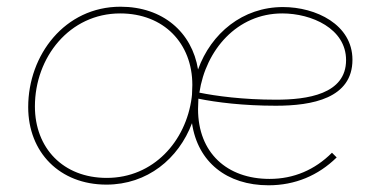

<svg xmlns="http://www.w3.org/2000/svg" viewBox="-20 -545 1120 572"><path d="M297 5C419 5 512 -72 552 -178C569 -62 656 7 780 7C859 7 928 -22 983 -76L969 -90C918 -39 855 -12 783 -12C656 -12 570 -90 570 -220L571 -251C625 -240 705 -230 802 -230C910 -230 1030 -252 1030 -367C1030 -472 921 -524 823 -524C703 -524 609 -446 570 -338C552 -449 465 -525 339 -525C173 -525 64 -381 64 -226C64 -91 158 5 297 5ZM298 -15C168 -15 84 -104 84 -228C84 -374 187 -505 338 -505C468 -505 553 -416 553 -292L552 -263L551 -254C534 -124 437 -15 298 -15ZM574 -269C593 -396 686 -505 821 -505C908 -505 1011 -460 1011 -366C1011 -264 895 -248 802 -248C704 -248 623 -259 574 -269Z"/></svg>

Font: Fixel Display 20240404 Thin
Style: Italic
Weight: 100
Italic angle: -10°
Designer: AlfaBravo + MacPaw
Foundry: Kyrylo Tkachov, Marchela Mozhyna, Serhii Makarenko, Maria Weinstein, Zakhar Kryvoshyya
Version: Version 1.211;Glyphs 3.2 (3225)